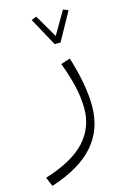

<svg xmlns="http://www.w3.org/2000/svg" viewBox="-148 -612 609 915"><g transform="rotate(-15 157.0 -154.5)"><path d="M-26 200Q112 157 173.5 89Q235 21 235 -70Q235 -125 222.5 -180Q210 -235 184 -305L230 -320Q274 -177 274 -74Q274 41 205 120Q136 199 -7 245ZM193 -441 259 -554 284 -544 207 -405H178L102 -544L127 -554Z"/></g></svg>

Font: FiraGO ExtraLight
Style: Regular
Weight: 200
Designer: bBox Type
Foundry: bBox Type GmbH
Version: Version 1.001